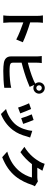

<svg xmlns="http://www.w3.org/2000/svg" viewBox="1519 -2389 962 4040"><g transform="rotate(90 2000.0 -369.0)"><path d="M869 -368C777 -413 585 -484 451 -523V-670C451 -712 456 -756 460 -791H304C311 -756 314 -706 314 -670V-96C314 -56 310 4 304 43H460C456 3 451 -67 451 -96V-379C559 -342 709 -284 812 -230Z M1831 -652C1800 -652 1774 -678 1774 -710C1774 -742 1800 -768 1831 -768C1863 -768 1889 -742 1889 -710C1889 -678 1863 -652 1831 -652ZM1299 -663C1299 -691 1302 -736 1307 -767H1159C1164 -736 1167 -685 1167 -663V-118C1167 -32 1217 16 1304 31C1347 38 1407 43 1472 43C1582 43 1734 36 1828 22V-124C1746 -102 1584 -89 1480 -89C1435 -89 1394 -91 1364 -95C1319 -104 1299 -115 1299 -158V-343C1429 -375 1590 -425 1691 -465C1724 -477 1769 -496 1808 -512L1767 -609C1785 -597 1807 -590 1831 -590C1897 -590 1951 -644 1951 -710C1951 -776 1897 -830 1831 -830C1765 -830 1712 -776 1712 -710C1712 -680 1723 -652 1741 -631C1707 -611 1677 -597 1645 -585C1556 -547 1417 -503 1299 -474Z M2505 -595 2386 -556C2411 -504 2455 -383 2467 -334L2587 -376C2573 -422 2524 -552 2505 -595ZM2733 -567C2722 -442 2674 -309 2606 -224C2523 -120 2384 -44 2274 -15L2379 92C2496 48 2621 -36 2714 -156C2782 -244 2824 -348 2850 -449C2856 -469 2862 -490 2874 -522ZM2273 -542 2153 -499C2177 -455 2227 -322 2244 -268L2366 -314C2346 -370 2298 -491 2273 -542Z M3797 -685C3774 -678 3741 -673 3710 -673H3509L3512 -678C3524 -700 3549 -745 3573 -780L3427 -828C3418 -794 3397 -748 3382 -723C3332 -637 3245 -508 3070 -401L3182 -318C3280 -385 3367 -473 3434 -560H3715C3699 -485 3641 -365 3573 -287C3486 -188 3375 -101 3170 -40L3288 66C3476 -9 3597 -100 3692 -216C3782 -328 3839 -461 3866 -550C3874 -575 3888 -603 3899 -622Z"/></g></svg>

Font: Noto Sans Mono CJK JP Bold
Style: Regular
Weight: 700
Designer: Ryoko NISHIZUKA (kana & ideographs); Paul D. Hunt (Latin, Greek & Cyrillic); Wenlong ZHANG (bopomofo); Sandoll Communica
Foundry: Adobe Systems Incorporated
Version: Version 1.004;PS 1.004;hotconv 1.0.82;makeotf.lib2.5.63406